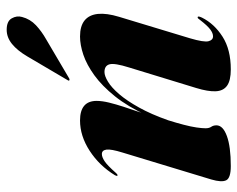

<svg xmlns="http://www.w3.org/2000/svg" viewBox="-90 -628 728 589"><g transform="rotate(-90 274.5 -334.0)"><path d="M30 -338Q28.5 -338.5 29 -340.8Q29.5 -343 31 -346Q60.5 -394 106 -423.5Q151.5 -453 199 -453Q229 -453 244 -440.2Q259 -427.5 259 -402Q259 -385.5 253.8 -364Q248.5 -342.5 241.2 -320.2Q234 -298 227.2 -278.5Q220.5 -259 218 -247L214.5 -248Q241.5 -306.5 273.2 -346Q305 -385.5 337.5 -409Q370 -432.5 400.5 -442.8Q431 -453 456.5 -453Q488.5 -453 505.8 -439Q523 -425 525.8 -398.2Q528.5 -371.5 517 -333.5L451 -115.5Q438.5 -73 442 -59Q445.5 -45 457 -45Q467 -45 478.5 -53.8Q490 -62.5 507 -84.5Q511 -89.5 512.2 -91Q513.5 -92.5 515.5 -92Q518 -92 517.8 -88.8Q517.5 -85.5 514.5 -79Q495.5 -41 456 -15.8Q416.5 9.5 355.5 9.5Q321.5 9.5 305.5 -2Q289.5 -13.5 288.5 -37Q287.5 -60.5 298.5 -96.5L361.5 -302.5Q375.5 -347 371.2 -362.5Q367 -378 347.5 -378Q335.5 -378 317.8 -367.2Q300 -356.5 279.8 -333Q259.5 -309.5 238.8 -272.2Q218 -235 199.5 -182.5Q191.5 -157 185.8 -135Q180 -113 177.5 -95.8Q175 -78.5 175 -68Q175 -57 179.5 -50.5Q184 -44 184 -34.5Q184 -14.5 151.2 -2.5Q118.5 9.5 59 9.5Q22.5 9.5 15.5 -4.5Q8.5 -18.5 18 -50.5L100.5 -322.5Q111.5 -358 109.5 -372Q107.5 -386 96 -386Q86.5 -386 73.8 -377.5Q61 -369 38.5 -343.5Q36 -340.5 34.2 -339.2Q32.5 -338 30 -338ZM395 -614Q413.5 -645.5 433.8 -661.8Q454 -678 477 -678Q503.5 -678 512.2 -662.5Q521 -647 516.5 -631Q510 -606 491 -588.2Q472 -570.5 448 -557L327.5 -486Q326 -485.5 324.2 -485.2Q322.5 -485 322 -486Q320.5 -487.5 321.5 -489Q322.5 -490.5 323.5 -492.5Z"/></g></svg>

Font: Fraunces 120pt
Style: Bold Italic
Weight: 700
Italic angle: -16°
Version: Version 1.000;[b76b70a41]